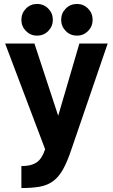

<svg xmlns="http://www.w3.org/2000/svg" viewBox="-20 -750 570 970"><path d="M88 89Q113 89 132 84.5Q151 80 165 70.5Q179 61 189.5 44.5Q200 28 208 4L6 -530H154L274 -165L381 -530H524L341 4Q320 67 298.5 105.5Q277 144 248.5 165Q220 186 181.5 193Q143 200 88 200ZM167 -570Q134 -570 111 -593.5Q88 -617 88 -650Q88 -683 111 -706.5Q134 -730 167 -730Q201 -730 224 -706.5Q247 -683 247 -650Q247 -617 224 -593.5Q201 -570 167 -570ZM369 -570Q335 -570 312 -593.5Q289 -617 289 -650Q289 -683 312 -706.5Q335 -730 369 -730Q402 -730 425 -706.5Q448 -683 448 -650Q448 -617 425 -593.5Q402 -570 369 -570Z"/></svg>

Font: Golos UI
Style: Bold
Weight: 700
Designer: A.Korolkova, Vitaly Kuzmin
Foundry: ParaType Ltd
Version: Version 2.000